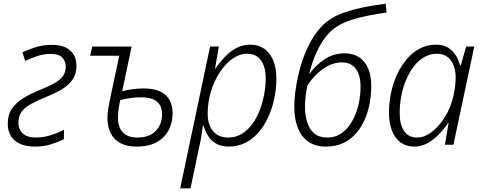

<svg xmlns="http://www.w3.org/2000/svg" viewBox="-20 -784 2609 1040"><path d="M169 10Q125 10 92 -3.5Q59 -17 40.5 -45Q22 -73 22 -114Q22 -162 44.5 -195Q67 -228 106.5 -252.5Q146 -277 197 -297Q244 -316 275 -333.5Q306 -351 321 -372Q336 -393 336 -423Q336 -453 317 -472.5Q298 -492 255 -492Q216 -492 181 -480Q146 -468 117 -454L101 -501Q131 -514 171 -527.5Q211 -541 262 -541Q303 -541 332.5 -528Q362 -515 378 -490Q394 -465 394 -427Q394 -384 373.5 -353.5Q353 -323 316 -301Q279 -279 230 -259Q181 -239 147.5 -220.5Q114 -202 97 -178.5Q80 -155 80 -119Q80 -82 104 -60.5Q128 -39 176 -39Q204 -39 230 -45Q256 -51 280.5 -60.5Q305 -70 327 -81L326 -30Q298 -16 258.5 -3Q219 10 169 10Z M719 10Q665 10 630.5 -9.5Q596 -29 579 -63.5Q562 -98 562 -144Q562 -171 567 -200Q572 -229 578 -257L626 -482H468L480 -532H693L642 -290Q665 -296 695.5 -300.5Q726 -305 757 -305Q811 -305 846 -289Q881 -273 898 -243Q915 -213 915 -169Q915 -122 894.5 -81Q874 -40 830.5 -15Q787 10 719 10ZM724 -39Q758 -39 783 -48.5Q808 -58 824.5 -75.5Q841 -93 849.5 -116Q858 -139 858 -164Q858 -193 847 -213.5Q836 -234 810.5 -245.5Q785 -257 743 -257Q712 -257 684 -252.5Q656 -248 631 -242Q625 -212 622 -189.5Q619 -167 619 -148Q619 -94 645.5 -66.5Q672 -39 724 -39Z M956 236 1118 -532H1165L1145 -413H1148Q1169 -445 1196.5 -474.5Q1224 -504 1259 -523Q1294 -542 1336 -542Q1379 -542 1410.5 -520.5Q1442 -499 1459.5 -458Q1477 -417 1477 -359Q1477 -305 1466 -252Q1455 -199 1434 -152Q1413 -105 1382 -68.5Q1351 -32 1310 -11Q1269 10 1220 10Q1179 10 1151 -6Q1123 -22 1107 -48Q1091 -74 1083 -102H1079Q1076 -77 1070.5 -45Q1065 -13 1059 12L1012 236ZM1217 -39Q1255 -39 1287 -57.5Q1319 -76 1343.5 -108Q1368 -140 1384.5 -181Q1401 -222 1410 -268Q1419 -314 1419 -360Q1419 -423 1393 -458Q1367 -493 1318 -493Q1291 -493 1264.5 -480.5Q1238 -468 1214.5 -445.5Q1191 -423 1171 -392.5Q1151 -362 1136 -326Q1121 -290 1113 -250Q1105 -210 1105 -168Q1105 -107 1134.5 -73Q1164 -39 1217 -39Z M1746 10Q1688 10 1649.5 -17Q1611 -44 1592.5 -93Q1574 -142 1574 -208Q1574 -243 1579.5 -286Q1585 -329 1595.5 -376Q1606 -423 1623 -470Q1640 -517 1663 -559Q1686 -601 1715.5 -634Q1745 -667 1781 -687Q1803 -701 1835.5 -713Q1868 -725 1907.5 -735Q1947 -745 1988.5 -752Q2030 -759 2069 -764L2074 -716Q2022 -709 1972.5 -699Q1923 -689 1881.5 -675.5Q1840 -662 1811 -644Q1777 -625 1747.5 -588.5Q1718 -552 1695 -501.5Q1672 -451 1655 -386L1657 -385Q1691 -432 1739 -463.5Q1787 -495 1846 -495Q1916 -495 1953.5 -448Q1991 -401 1991 -318Q1991 -272 1982.5 -225Q1974 -178 1955.5 -136Q1937 -94 1908 -61Q1879 -28 1839 -9Q1799 10 1746 10ZM1752 -39Q1791 -39 1820 -56Q1849 -73 1870.5 -102Q1892 -131 1906 -166.5Q1920 -202 1926.5 -240Q1933 -278 1933 -312Q1933 -379 1906.5 -412.5Q1880 -446 1832 -446Q1795 -446 1761 -429.5Q1727 -413 1698 -385Q1669 -357 1645 -321Q1639 -291 1635.5 -262.5Q1632 -234 1632 -207Q1632 -159 1644 -121Q1656 -83 1682.5 -61Q1709 -39 1752 -39Z M2223 10Q2181 10 2150.5 -12Q2120 -34 2103.5 -75Q2087 -116 2087 -173Q2087 -227 2098 -280.5Q2109 -334 2131 -381Q2153 -428 2184 -464.5Q2215 -501 2255 -521.5Q2295 -542 2342 -542Q2382 -542 2408 -525.5Q2434 -509 2449.5 -483Q2465 -457 2472 -430H2476L2505 -532H2549L2436 0H2390L2410 -119H2408Q2389 -90 2361 -60Q2333 -30 2298.5 -10Q2264 10 2223 10ZM2240 -39Q2279 -39 2318.5 -69Q2358 -99 2390 -150.5Q2422 -202 2436 -265Q2443 -296 2445.5 -320Q2448 -344 2448 -364Q2448 -424 2421 -458.5Q2394 -493 2346 -493Q2310 -493 2278.5 -475Q2247 -457 2222.5 -425.5Q2198 -394 2180.5 -353Q2163 -312 2154 -265.5Q2145 -219 2145 -172Q2145 -109 2169 -74Q2193 -39 2240 -39Z"/></svg>

Font: Noto Sans Display Light
Style: Italic
Weight: 300
Italic angle: -12°
Designer: Monotype Design Team
Foundry: Monotype Imaging Inc.
Version: Version 2.003